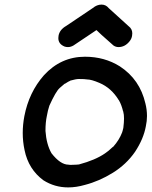

<svg xmlns="http://www.w3.org/2000/svg" viewBox="-20 -791 660 836"><path d="M277 25Q218 25 169 -6Q104 -54 87 -137Q79 -174 79 -212Q79 -248 86 -285Q106 -389 171 -463Q245 -544 350 -544Q435 -544 502 -502Q589 -445 613 -341Q620 -314 620 -286Q620 -264 615 -241Q605 -186 568 -130Q530 -75 471 -38.5Q412 -2 350 14Q312 25 277 25ZM286 -73Q302 -73 313 -74L324 -75Q395 -94 437 -123Q451 -132 471 -151Q472 -152 473 -152Q499 -181 512 -215Q512 -218 513 -218L517 -234Q520 -258 520 -275Q520 -293 517 -303V-305L516 -306Q509 -335 498 -354Q498 -355 497 -355Q465 -408 413 -430Q378 -445 360 -445Q349 -447 323 -447Q311 -447 286 -440L285 -439Q276 -435 269.5 -430.5Q263 -426 261 -426L240 -408Q223 -393 195 -331Q188 -310 184 -286Q178 -259 178 -221Q182 -163 204 -124Q243 -74 278 -74ZM422 -771Q441 -771 453 -756L540 -677Q556 -665 556 -646Q556 -641 555 -635Q553 -622 544 -611Q524 -586 496 -586Q484 -586 474 -593Q408 -651 400 -660Q399 -659 300 -593Q288 -586 276 -586Q269 -586 262 -588Q234 -599 234 -625Q234 -630 235 -636Q240 -662 268 -678L384 -756Q402 -771 422 -771Z"/></svg>

Font: Bad Comic
Style: Italic
Weight: 400
Italic angle: -11°
Designer: GGBotNet
Foundry: GGBotNet
Version: 0.95